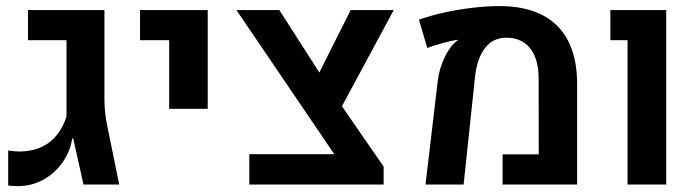

<svg xmlns="http://www.w3.org/2000/svg" viewBox="-20 -615 2324 640"><path d="M39.1 5.4Q31.7 5.4 23.4 4.9Q15.1 4.4 7.3 3.4V-113.3Q17.6 -111.8 27.6 -110.8Q37.6 -109.9 46.4 -109.9Q88.4 -110.8 119.4 -125.5Q150.4 -140.1 170.9 -166.5Q191.4 -192.9 201.7 -227.5V-481H73.2V-581.5H328.1V-284.7Q328.1 -237.8 337.9 -193.4L377.4 0H258.3L224.1 -153.3H220.7Q213.9 -109.9 188.5 -73.7Q163.1 -37.6 124.5 -16.1Q85.9 5.4 39.1 5.4Z M543.9 -252.4V-481H446.8V-581.5H672.4V-252.4Z M811 0V-101.1H1094.2L768.1 -581.5H911.1L1074.7 -326.2L1258.8 -59.6V0ZM1101.1 -226.1 1022 -328.6 1148.9 -581.5H1292.5Z M1398.4 0 1439 -343.8Q1443.8 -383.8 1460 -419.4Q1476.1 -455.1 1498 -474.6Q1499.5 -476.1 1501.7 -477.8Q1503.9 -479.5 1505.9 -481L1504.9 -482.4Q1484.9 -479.5 1455.6 -471.4Q1426.3 -463.4 1404.3 -455.1L1376.5 -549.3Q1414.1 -563 1459.7 -573Q1505.4 -583 1553.5 -588.9Q1601.6 -594.7 1644.5 -594.7Q1771 -594.7 1837.2 -529.1Q1903.3 -463.4 1903.8 -335.9V0H1655.3V-100.6H1775.9L1775.4 -352.5Q1775.4 -418.5 1747.3 -453.9Q1719.2 -489.3 1667.5 -489.3Q1623.5 -489.3 1596.9 -455.1Q1570.3 -420.9 1563.5 -359.4L1525.4 0Z M2071.8 0V-481H2014.6V-581.5H2200.7V0Z"/></svg>

Font: Heebo SemiBold
Style: Regular
Weight: 600
Designer: Oded Ezer
Foundry: Ezer Type House
Version: Version 3.100